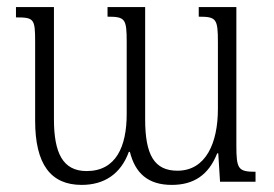

<svg xmlns="http://www.w3.org/2000/svg" viewBox="-20 -512 772 541"><path d="M540 -492V-465C590 -465 594 -459 594 -392V-205C594 -109 560 -31 480 -31C415 -31 389 -75 389 -176V-492H283V-465C333 -465 337 -459 337 -393V-191C337 -99 307 -30 224 -30C157 -30 132 -81 132 -176V-492H25V-463C76 -463 79 -459 79 -394V-172C79 -49 123 9 210 9C273 9 320 -21 343 -84H346C361 -24 397 9 464 9C526 9 568 -19 592 -80H595L600 0H700V-28C651 -28 646 -36 646 -102V-492Z"/></svg>

Font: Noto Serif Armenian Condensed Light
Style: Regular
Weight: 300
Width: 3
Designer: Monotype Design Team
Foundry: Monotype Imaging Inc.
Version: Version 2.008